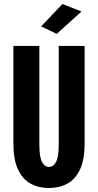

<svg xmlns="http://www.w3.org/2000/svg" viewBox="-20 -930 490 961"><path d="M225 11Q172.5 11 132.5 -11.2Q92.5 -33.5 69.8 -82.5Q47 -131.5 47 -212.5V-700H177V-207.5Q177 -145 190 -119.8Q203 -94.5 225 -94.5Q247.5 -94.5 260.8 -119.8Q274 -145 274 -207.5V-700H403.5V-212.5Q403.5 -131.5 380.8 -82.5Q358 -33.5 317.8 -11.2Q277.5 11 225 11ZM264 -760.5 186 -798 292.5 -910 388 -872.5Z"/></svg>

Font: Trispace Condensed SemiBold
Style: Regular
Weight: 600
Width: 3
Designer: Tyler Finck
Foundry: Etcetera Type Company
Version: Version 1.210; ttfautohint (v1.8.3)